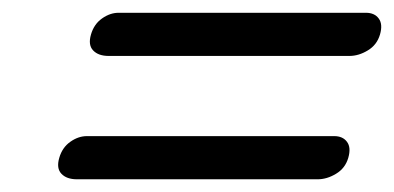

<svg xmlns="http://www.w3.org/2000/svg" viewBox="-20 -493 620 302"><path d="M123.1 -438.7Q127.8 -455 140.4 -463.9Q153 -472.9 166.6 -472.9H555.6Q569.1 -472.9 575.7 -463.9Q582.4 -455 577.7 -438.7Q572.9 -422.3 558.5 -413.7Q544.2 -405 529.5 -405H151Q134.7 -405 126.5 -413.7Q118.3 -422.3 123.1 -438.7ZM73.2 -244.7Q77.9 -261 90.5 -269.9Q103.1 -278.9 116.7 -278.9H505.7Q519.2 -278.9 525.8 -269.9Q532.5 -261 527.8 -244.7Q523 -228.3 508.6 -219.7Q494.3 -211 479.6 -211H101.1Q84.8 -211 76.6 -219.7Q68.4 -228.3 73.2 -244.7Z"/></svg>

Font: Fraunces
Style: Italic
Weight: 900
Italic angle: -16°
Version: Version 1.000;[0bf87f6ff]